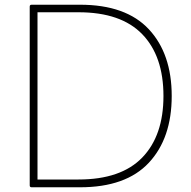

<svg xmlns="http://www.w3.org/2000/svg" viewBox="-20 -781 811 814"><path d="M114 -761H319Q514 -761 611 -657Q708 -553 708 -374Q708 -195 611 -91Q514 13 319 13H114Q106 13 106 5V-753Q106 -761 114 -761ZM673 -374Q673 -543 583 -636Q493 -729 313 -729H139V-20H313Q493 -20 583 -113Q673 -206 673 -374Z"/></svg>

Font: LINE Seed JP_TTF Thin
Style: Regular
Weight: 250
Designer: LY Corporation & Fontrix & Fontworks
Version: Version 1.008